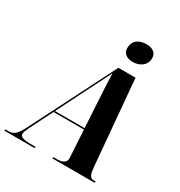

<svg xmlns="http://www.w3.org/2000/svg" viewBox="-269 -1082 1155 1230"><g transform="rotate(30 308.5 -467.5)"><path d="M435 -792C484 -792 532 -820 532 -875C532 -919 496 -935 456 -935C408 -935 361 -913 361 -852C361 -811 394 -792 435 -792ZM-57 0H167L170 -10H144C80 -10 54 -18 54 -40C54 -55 63 -73 77 -102L157 -261H382L392 -87C393 -76 394 -64 394 -55C394 -21 364 -10 325 -10H301L298 0H611L614 -10H603C567 -10 562 -32 556 -98L502 -714H375L59 -90C26 -24 3 -10 -31 -10H-54ZM263 -472C304 -555 339 -620 360 -666C361 -619 365 -537 369 -478L381 -271H162Z"/></g></svg>

Font: Noto Serif Display Condensed ExtraBold
Style: Italic
Weight: 800
Width: 3
Italic angle: -12°
Designer: Monotype Design Team
Foundry: Monotype Imaging Inc.
Version: Version 2.009